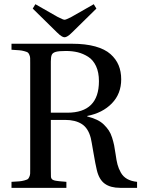

<svg xmlns="http://www.w3.org/2000/svg" viewBox="-20 -902 684 922"><path d="M137.2 -860.8 149.9 -881.8 256.8 -820.8Q283.2 -807.1 290 -807.1Q296.9 -807.1 323.2 -820.8L430.2 -881.8L442.9 -860.8L327.1 -747.1Q317.4 -737.8 313.7 -734.6Q310.1 -731.4 303 -727.3Q295.9 -723.1 290 -723.1Q284.2 -723.1 277.3 -727.1Q270.5 -731 266.8 -734.4Q263.2 -737.8 252.9 -747.1ZM35.2 0V-28.8Q60.5 -30.3 72.8 -31.2Q85 -32.2 97.2 -35.6Q109.4 -39.1 113.3 -41.7Q117.2 -44.4 120.8 -52.7Q124.5 -61 124.8 -68.6Q125 -76.2 125 -92.8V-599.1Q125 -615.7 124.8 -623.3Q124.5 -630.9 120.8 -639.2Q117.2 -647.5 113.3 -650.1Q109.4 -652.8 97.2 -656.2Q85 -659.7 72.8 -660.6Q60.5 -661.6 35.2 -663.1V-691.9H327.1Q390.6 -691.9 437.3 -679Q483.9 -666 510.5 -642.3Q537.1 -618.7 549.6 -588.6Q562 -558.6 562 -521Q562 -451.7 517.1 -405.5Q472.2 -359.4 398.9 -345.2V-342.8Q424.8 -336.4 444.8 -326.9Q464.8 -317.4 478.8 -303.7Q492.7 -290 502.2 -275.9Q511.7 -261.7 518.1 -241.7Q524.4 -221.7 528.1 -204.1Q531.7 -186.5 535.2 -161.1Q539.1 -131.8 544.2 -112.3Q549.3 -92.8 560.3 -73.2Q571.3 -53.7 590.6 -42.7Q609.9 -31.7 638.2 -28.8V0H557.1Q510.7 0 483.2 -19.8Q455.6 -39.6 444.8 -85.9Q438.5 -111.3 428.7 -169.2Q418.9 -227.1 416 -238.8Q403.8 -286.6 372.8 -306.4Q341.8 -326.2 293 -326.2H224.1V-92.8Q224.1 -60.5 224.6 -54.2Q225.1 -47.9 227.1 -44.9Q228 -43 229.7 -41.3Q231.4 -39.6 234.1 -38.3Q236.8 -37.1 239.3 -36.1Q241.7 -35.2 246.1 -34.4Q250.5 -33.7 253.9 -33.2Q257.3 -32.7 263.2 -32Q269 -31.2 273.4 -31Q277.8 -30.8 285.6 -30Q293.5 -29.3 298.8 -28.8V0ZM224.1 -360.8H303.2Q455.1 -360.8 455.1 -512.2Q455.1 -554.7 441.2 -584.5Q427.2 -614.3 403.3 -629.4Q379.4 -644.5 353.5 -650.9Q327.6 -657.2 296.9 -657.2Q263.2 -657.2 248.3 -653.1Q233.4 -648.9 228.8 -639.2Q224.1 -629.4 224.1 -606.9Z"/></svg>

Font: Heuristica
Style: Regular
Weight: 400
Version: Version 1.0.2